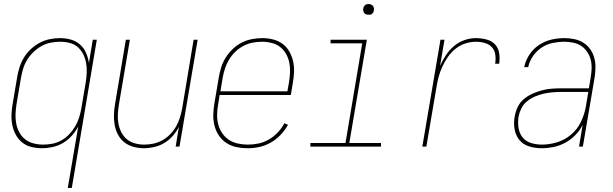

<svg xmlns="http://www.w3.org/2000/svg" viewBox="-20 -727 3040 952"><path d="M316 205 368 -100Q355 -75 335.5 -53.5Q316 -32 292 -18Q268 -4 241 2Q214 8 188 8Q161 8 135 1.5Q109 -5 89.5 -21Q70 -37 58 -59.5Q46 -82 41 -107Q36 -132 37 -159.5Q38 -187 43 -214L65 -344Q69 -369 77 -394Q85 -419 99 -442Q113 -465 133.5 -484Q154 -503 178 -515.5Q202 -528 227.5 -533Q253 -538 279 -538Q306 -538 332 -530.5Q358 -523 377 -506Q396 -489 406.5 -465Q417 -441 421 -415L440 -530H460L336 205ZM194 -10Q217 -10 240 -14.5Q263 -19 284.5 -31Q306 -43 323 -61Q340 -79 352.5 -100Q365 -121 372 -143.5Q379 -166 383 -188L405 -318Q409 -343 410 -367Q411 -391 407 -414Q403 -437 393 -457.5Q383 -478 366 -493Q349 -508 326 -514Q303 -520 279 -520Q256 -520 232 -515.5Q208 -511 186.5 -499Q165 -487 146.5 -469.5Q128 -452 115 -431Q102 -410 95 -387Q88 -364 84 -341L62 -211Q58 -186 57 -161.5Q56 -137 60.5 -114Q65 -91 76 -70.5Q87 -50 105 -36Q123 -22 146.5 -16Q170 -10 194 -10Z M693 8Q667 8 641.5 1Q616 -6 596.5 -21.5Q577 -37 565 -59.5Q553 -82 548.5 -107.5Q544 -133 545 -160Q546 -187 551 -214L604 -530H624L570 -211Q566 -187 564.5 -162.5Q563 -138 567 -115.5Q571 -93 581 -72.5Q591 -52 608 -37.5Q625 -23 648 -16.5Q671 -10 695 -10Q718 -10 741 -15Q764 -20 785 -31.5Q806 -43 823.5 -61Q841 -79 853 -100Q865 -121 872 -143.5Q879 -166 883 -188L940 -530H960L870 0H851L867 -98Q855 -74 836.5 -53Q818 -32 794.5 -18Q771 -4 745 2Q719 8 693 8Z M1209 8Q1180 8 1153 2.5Q1126 -3 1103.5 -17.5Q1081 -32 1066 -54Q1051 -76 1044 -102Q1037 -128 1037.5 -156.5Q1038 -185 1043 -214L1065 -344Q1069 -369 1077 -394Q1085 -419 1099.5 -442Q1114 -465 1134.5 -484.5Q1155 -504 1179 -516Q1203 -528 1229 -533Q1255 -538 1280 -538Q1280 -538 1280 -538Q1280 -538 1280 -538Q1308 -538 1334 -531.5Q1360 -525 1380.5 -510Q1401 -495 1414 -472.5Q1427 -450 1433 -424.5Q1439 -399 1438 -371.5Q1437 -344 1432 -316L1422 -256H1069L1062 -211Q1057 -185 1056.5 -159.5Q1056 -134 1062 -110.5Q1068 -87 1081.5 -67Q1095 -47 1114.5 -34Q1134 -21 1158.5 -15.5Q1183 -10 1209 -10Q1235 -10 1261.5 -15.5Q1288 -21 1312.5 -35Q1337 -49 1357 -70Q1377 -91 1390 -116L1408 -108Q1393 -81 1371 -58Q1349 -35 1322.5 -20Q1296 -5 1267 1.5Q1238 8 1209 8ZM1405 -274 1413 -319Q1417 -344 1418 -368.5Q1419 -393 1414.5 -416Q1410 -439 1398.5 -459.5Q1387 -480 1369 -494Q1351 -508 1327.5 -514Q1304 -520 1280 -520Q1256 -520 1232.5 -515.5Q1209 -511 1187 -499.5Q1165 -488 1146.5 -470Q1128 -452 1115.5 -431Q1103 -410 1095.5 -387Q1088 -364 1084 -341L1073 -274Z M1519 0V-18H1693L1776 -512H1619V-530H1799L1712 -18H1869V0ZM1808 -654Q1801 -654 1795 -656Q1789 -658 1785.5 -663Q1782 -668 1781 -674Q1780 -680 1782 -687Q1782 -691 1784.5 -695Q1787 -699 1790.5 -702Q1794 -705 1798.5 -706Q1803 -707 1808 -707Q1814 -707 1820 -704.5Q1826 -702 1829.5 -697Q1833 -692 1834 -686Q1835 -680 1833 -673Q1833 -669 1830.5 -665Q1828 -661 1824.5 -658Q1821 -655 1816.5 -654.5Q1812 -654 1808 -654Z M2074 0 2164 -530H2184L2162 -400Q2174 -428 2191 -453.5Q2208 -479 2231 -498.5Q2254 -518 2282.5 -528Q2311 -538 2340 -538Q2366 -538 2391.5 -531.5Q2417 -525 2434 -507.5Q2451 -490 2455 -463.5Q2459 -437 2455 -411H2435Q2439 -433 2436 -455.5Q2433 -478 2419 -493Q2405 -508 2383.5 -514Q2362 -520 2340 -520Q2314 -520 2287.5 -511.5Q2261 -503 2239 -485.5Q2217 -468 2201 -445Q2185 -422 2173.5 -397Q2162 -372 2155 -346Q2148 -320 2144 -294L2094 0Z M2666 8Q2634 8 2604 -1Q2574 -10 2555.5 -32.5Q2537 -55 2531.5 -86.5Q2526 -118 2532 -149Q2536 -173 2546.5 -195.5Q2557 -218 2576 -234.5Q2595 -251 2618 -261.5Q2641 -272 2665 -278.5Q2689 -285 2712.5 -287Q2736 -289 2759 -289H2900L2909 -344Q2913 -366 2913.5 -389Q2914 -412 2908.5 -432.5Q2903 -453 2891 -470.5Q2879 -488 2861.5 -499.5Q2844 -511 2822 -515.5Q2800 -520 2778 -520Q2749 -520 2720 -514Q2691 -508 2665.5 -491Q2640 -474 2622.5 -448.5Q2605 -423 2599 -394H2579Q2586 -427 2605 -456Q2624 -485 2652.5 -504Q2681 -523 2713.5 -530.5Q2746 -538 2778 -538Q2803 -538 2827.5 -533Q2852 -528 2872 -515.5Q2892 -503 2906 -483.5Q2920 -464 2926.5 -440.5Q2933 -417 2932.5 -391.5Q2932 -366 2928 -341L2870 0H2851L2869 -108Q2855 -80 2832.5 -57Q2810 -34 2782 -19Q2754 -4 2724.5 2Q2695 8 2666 8ZM2667 -10Q2704 -10 2742 -21.5Q2780 -33 2811 -59Q2842 -85 2859.5 -121Q2877 -157 2884 -194L2897 -271H2759Q2738 -271 2716.5 -269Q2695 -267 2673.5 -262Q2652 -257 2631.5 -248Q2611 -239 2593 -224.5Q2575 -210 2565 -189.5Q2555 -169 2551 -148Q2547 -121 2551 -93.5Q2555 -66 2571 -46Q2587 -26 2613 -18Q2639 -10 2667 -10Z"/></svg>

Font: iosevka_custom_sans_ss08 Thin
Style: Italic
Weight: 100
Italic angle: -10°
Designer: Belleve Invis
Foundry: Belleve Invis
Version: Version 10.3.0; ttfautohint (v1.8.3)